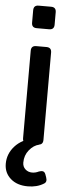

<svg xmlns="http://www.w3.org/2000/svg" viewBox="-95 -796 379 1061"><g transform="rotate(5 94.5 -265.0)"><path d="M81 0Q53 0 53 -28V-513Q53 -541 81 -541H138Q166 -541 166 -513V-28Q166 0 138 0ZM75 -640Q47 -640 47 -668V-737Q47 -765 75 -765H144Q172 -765 172 -737V-668Q172 -640 144 -640ZM102 235Q42 235 6 203Q-30 171 -30 121Q-30 66 8 23.5Q46 -19 115 -33H125Q145 -33 145 -13V0Q114 7 90 36.5Q66 66 66 106Q66 129 81.5 143Q97 157 119 157Q138 157 156 148Q169 143 178.5 145Q188 147 193 160L199 177Q208 202 190 212Q153 235 102 235Z"/></g></svg>

Font: Pitagon Sans Text SemiBold
Style: Regular
Weight: 600
Designer: Travis Tran
Foundry: Pitagon
Version: Version 1.001; ttfautohint (v1.8.4.7-5d5b);gftools[0.9.26]